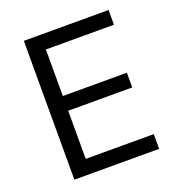

<svg xmlns="http://www.w3.org/2000/svg" viewBox="-127 -802 838 907"><g transform="rotate(-20 291.5 -349.0)"><path d="M93 0V-698H519V-624H177V-390H499V-316H177V-74H519V0Z"/></g></svg>

Font: Anuphan
Style: Regular
Weight: 400
Designer: Mike Abbink, Paul van der Laan, Pieter van Rosmalen, Mint Tantisuwanna
Foundry: Bold Monday; Cadson Demak
Version: Version 3.002;hotconv 1.0.109;makeotfexe 2.5.65596